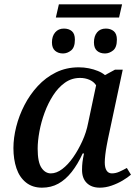

<svg xmlns="http://www.w3.org/2000/svg" viewBox="-20 -857 636 887"><path d="M238 -776 252 -837H544L530 -776ZM271 -610Q249 -610 234.5 -622.5Q220 -635 220 -661Q220 -690 235 -707.5Q250 -725 275 -725Q298 -725 312 -713Q326 -701 326 -674Q326 -638 308.5 -624Q291 -610 271 -610ZM465 -610Q442 -610 428 -622.5Q414 -635 414 -661Q414 -690 428.5 -707.5Q443 -725 469 -725Q491 -725 505.5 -713Q520 -701 520 -674Q520 -638 502.5 -624Q485 -610 465 -610ZM174 10Q130 10 100 -14Q70 -38 56 -79.5Q42 -121 42 -173Q42 -220 55 -271.5Q68 -323 93 -371.5Q118 -420 154.5 -459.5Q191 -499 238.5 -522.5Q286 -546 344 -546Q368 -546 390.5 -541.5Q413 -537 432.5 -529Q452 -521 465 -510L511 -535H547L479 -216Q477 -206 473 -185Q469 -164 466.5 -142.5Q464 -121 464 -107Q464 -82 472.5 -69Q481 -56 497 -56Q514 -56 531 -63.5Q548 -71 566 -81L585 -50Q570 -37 546.5 -23Q523 -9 495.5 0.5Q468 10 441 10Q403 10 381 -11.5Q359 -33 359 -72Q359 -92 361 -108Q363 -124 368 -148H362Q339 -98 311 -62.5Q283 -27 249.5 -8.5Q216 10 174 10ZM215 -56Q241 -56 267.5 -76Q294 -96 317.5 -129.5Q341 -163 360 -204.5Q379 -246 387 -288L424 -463Q413 -480 393 -488.5Q373 -497 350 -497Q311 -497 280 -475Q249 -453 225.5 -416.5Q202 -380 186 -336.5Q170 -293 162 -249Q154 -205 154 -170Q154 -108 171.5 -82Q189 -56 215 -56Z"/></svg>

Font: ET Text
Style: Italic
Weight: 470
Italic angle: -12°
Designer: Monotype Design Team
Foundry: Monotype Imaging Inc.
Version: Version 2.009